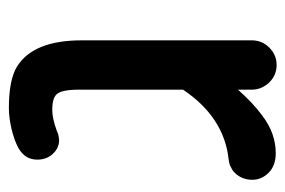

<svg xmlns="http://www.w3.org/2000/svg" viewBox="-126 -507 649 437"><g transform="rotate(-90 198.5 -288.5)"><path d="M325.2 -426.8V-40Q325.2 -16.6 308.6 0Q292 16.6 269 16.6Q246.1 16.6 229.5 0Q212.9 -17.6 212.9 -40V-71.3Q182.6 -37.1 153.3 -15.6Q113.3 14.6 68.4 14.6Q40 14.6 23.9 -1.5Q7.8 -17.6 7.8 -38.6Q7.8 -59.6 20.5 -75.2Q27.3 -83 32.7 -85.4Q38.1 -87.9 41 -89.8Q47.9 -91.8 55.7 -92.8Q150.4 -103.5 212.9 -196.3V-433.6Q212.9 -473.6 202.1 -484.4Q192.4 -494.1 167 -494.1Q148.4 -494.1 121.1 -484.4L111.3 -480.5Q101.6 -478.5 97.7 -478.5Q80.1 -478.5 66.9 -492.7Q53.7 -506.8 53.7 -527.8Q53.7 -548.8 67.4 -561.5Q81.1 -576.2 124 -586.9Q150.4 -592.8 170.9 -592.8Q235.4 -592.8 265.6 -574.2Q325.2 -537.1 325.2 -426.8Z"/></g></svg>

Font: FakePearl
Style: SemiBold
Weight: 400
Version: Version 1.2